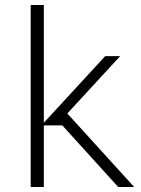

<svg xmlns="http://www.w3.org/2000/svg" viewBox="-20 -750 566 770"><path d="M155.8 0H103V-730H155.8V-257.8L401.9 -524.9H461.9L250 -294.9L518.1 0H454.1L230 -247.1H155.8Z"/></svg>

Font: Sora ExtraLight
Style: Regular
Weight: 200
Designer: Jonathan Barnbrook, Julián Moncada
Foundry: Barnbrook Fonts
Version: Version 2.000